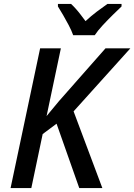

<svg xmlns="http://www.w3.org/2000/svg" viewBox="-20 -961 686 981"><path d="M34 0 185 -714H291L218 -368L281 -444L519 -714H646L356 -392L503 0H385L269 -329L198 -276L140 0ZM354 -781Q345 -806 331 -832.5Q317 -859 302.5 -884Q288 -909 276 -928V-941H343Q354 -931 367 -916.5Q380 -902 392.5 -885.5Q405 -869 417 -853Q445 -879 474 -901Q503 -923 529 -941H601V-928Q584 -912 557 -885.5Q530 -859 504.5 -831.5Q479 -804 464 -781Z"/></svg>

Font: Noto Sans Display Medium
Style: Italic
Weight: 500
Italic angle: -12°
Designer: Monotype Design Team
Foundry: Monotype Imaging Inc.
Version: Version 2.003